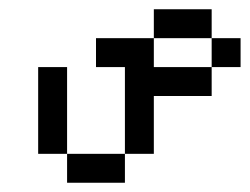

<svg xmlns="http://www.w3.org/2000/svg" viewBox="-20 -395 540 415"><path d="M437.5 -312.5H312.5V-375H437.5ZM62.5 -250H125V-62.5H62.5ZM125 -62.5H250V0H125ZM187.5 -312.5H312.5V-250H437.5V-187.5H312.5V-62.5H250V-250H187.5ZM437.5 -312.5H500V-250H437.5Z"/></svg>

Font: 寒蝉点阵体 16px
Style: Regular
Weight: 400
Designer: Designed by Warren2060
Foundry: ChillType
Version: Version 1.000